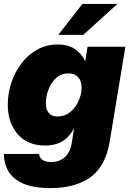

<svg xmlns="http://www.w3.org/2000/svg" viewBox="-20 -756 665 987"><path d="M240.2 210.9Q151.9 210.9 99.1 187.5Q46.4 164.1 23.2 124.3Q0 84.5 0 35.2H180.7Q182.6 53.7 197.5 65.4Q212.4 77.1 242.2 77.1Q286.6 77.1 314.2 51Q341.8 24.9 349.1 -22L360.4 -95.2H359.9Q334.5 -49.3 298.8 -28.6Q263.2 -7.8 212.9 -7.8Q121.6 -7.8 70.8 -66.4Q20 -125 20 -217.8Q20 -276.4 38.6 -331.8Q57.1 -387.2 91.1 -431.4Q125 -475.6 172.4 -501.5Q219.7 -527.3 276.9 -527.3Q330.6 -527.3 365.7 -503.4Q400.9 -479.5 417.5 -440.9H418L430.2 -515.6H624.5L544.4 -30.8Q523.4 98.6 445.3 154.8Q367.2 210.9 240.2 210.9ZM275.4 -157.2Q313 -157.2 340.8 -179.9Q368.7 -202.6 384 -237.1Q399.4 -271.5 399.4 -305.7Q399.4 -340.3 381.3 -359.6Q363.3 -378.9 332.5 -378.9Q294.9 -378.9 268.8 -355.2Q242.7 -331.5 229.2 -296.1Q215.8 -260.7 215.8 -226.1Q215.8 -193.4 230.7 -175.3Q245.6 -157.2 275.4 -157.2ZM279.3 -576.7 403.8 -735.8H583.5L408.2 -576.7Z"/></svg>

Font: Inter Display Black
Style: Italic
Weight: 900
Italic angle: -9.39999°
Designer: Rasmus Andersson
Foundry: rsms
Version: Version 4.000;git-a52131595